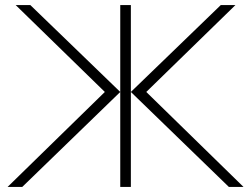

<svg xmlns="http://www.w3.org/2000/svg" viewBox="-20 -740 994 760"><path d="M498 -376 886 0H944L559 -376L912 -720H854ZM456 0H498V-720H456ZM456 -376 100 -720H42L395 -376L10 0H68Z"/></svg>

Font: Vela Sans GX ExtLt
Style: Regular
Weight: 200
Designer: Principal design: Mikhail Sharanda - project Manrope.
Design modification: Ravid Balaliev
Foundry: Mikhail Sharanda
Version: Version 1.001